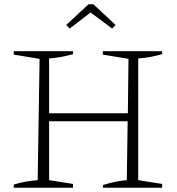

<svg xmlns="http://www.w3.org/2000/svg" viewBox="-20 -887 834 907"><path d="M45 0V-15Q74 -24 102.5 -29Q131 -34 158 -36L167 -609L45 -629V-645H325V-631Q300 -624 271 -618.5Q242 -613 212 -611V-352H584L587 -609L466 -629V-645H746V-631Q721 -624 692.5 -618.5Q664 -613 633 -611V-36L746 -18V0H466V-13Q496 -22 524 -28Q552 -34 579 -36L583 -314H212V-36L325 -18V0ZM421 -867 526 -769 510 -752 408 -828 309 -752 293 -769 398 -867Z"/></svg>

Font: Piazzolla ExtraLight
Style: Regular
Weight: 200
Designer: Juan Pablo del Peral
Foundry: Huerta Tipografica
Version: Version 1.330